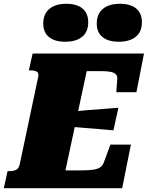

<svg xmlns="http://www.w3.org/2000/svg" viewBox="-60 -992 779 1012"><path d="M283 -772Q229 -772 198.5 -796.5Q168 -821 168 -868Q168 -918 200 -945Q232 -972 289 -972Q345 -972 375 -947Q405 -922 405 -874Q405 -825 373.5 -798.5Q342 -772 283 -772ZM566 -772Q511 -772 480.5 -796.5Q450 -821 450 -868Q450 -918 482 -945Q514 -972 572 -972Q628 -972 658 -947Q688 -922 688 -874Q688 -825 656 -798.5Q624 -772 566 -772ZM630 -230 584 0H-40L-20 -90H-9Q11 -90 25 -97Q39 -104 44 -126L141 -585Q146 -607 134.5 -614Q123 -621 103 -621H92L112 -710H699L659 -506H553L558 -573Q560 -591 550.5 -600.5Q541 -610 522 -613.5Q503 -617 477 -617H397L285 -94H369Q408 -94 431.5 -97.5Q455 -101 468.5 -110.5Q482 -120 488 -138L522 -230ZM330 -405Q369 -409 408 -412Q447 -415 486.5 -418Q526 -421 564 -424L538 -305Q501 -309 463.5 -311.5Q426 -314 388.5 -317.5Q351 -321 313 -324Z"/></svg>

Font: Roboto Serif Black
Style: Italic
Weight: 900
Italic angle: -10°
Version: Version 1.008